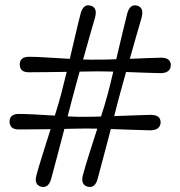

<svg xmlns="http://www.w3.org/2000/svg" viewBox="-20 -721 699 744"><path d="M358 -27Q348 9 320 2.5Q292 -5 301 -41.5Q309.5 -73.5 325 -122.5Q340.5 -171.5 357 -222.5Q331.5 -223 313.5 -223Q296.5 -223 274.8 -222.5Q253 -222 229.5 -221.5Q215 -166 200.8 -112.2Q186.5 -58.5 178 -27Q167.5 9 139.5 2.5Q111.5 -5 121 -41.5Q129.5 -73 144.8 -121.5Q160 -170 176 -220.5Q140 -220 107.2 -219.8Q74.5 -219.5 52.5 -219.5Q18 -219 17 -249.5Q17 -279 52.5 -279.5Q77 -279.5 114.8 -277.5Q152.5 -275.5 192.5 -273Q200 -296.5 206.2 -318.2Q212.5 -340 217.5 -358.5Q222 -376 227.2 -397.5Q232.5 -419 238.5 -442.5Q196.5 -442 157 -441.5Q117.5 -441 92.5 -441Q57.5 -440 56.5 -471Q56.5 -500.5 92 -501Q119.5 -501 162.8 -498.2Q206 -495.5 250.5 -493Q262.5 -543.5 273.5 -591Q284.5 -638.5 292.5 -668.5Q303 -707.5 331.5 -699Q359 -691.5 348 -652Q340 -624 327.5 -580.8Q315 -537.5 302 -490.5Q316 -490 329.2 -489.8Q342.5 -489.5 354 -490Q370 -490 389.5 -490.2Q409 -490.5 430.5 -491.5Q442.5 -542 453.8 -590Q465 -638 473 -668.5Q483.5 -707 512 -699Q539 -691.5 528.5 -652Q520.5 -624.5 508.2 -581.8Q496 -539 483 -493Q518 -494.5 550.2 -495.8Q582.5 -497 604 -497.5Q641 -497.5 642 -469Q641 -438.5 603.5 -437.5Q580 -438 543.5 -439.2Q507 -440.5 468.5 -442Q460.5 -414 453.5 -388.5Q446.5 -363 441 -342.5Q437 -327 432.2 -309Q427.5 -291 422.5 -271Q463 -272.5 501.2 -274Q539.5 -275.5 564 -276Q601.5 -276 602.5 -247.5Q601.5 -217 563.5 -216Q537 -216.5 494.8 -218Q452.5 -219.5 409.5 -221Q395 -166 380.8 -112.2Q366.5 -58.5 358 -27ZM261 -342.5Q253 -311 242 -270Q262 -269 280.5 -268.5Q299 -268 314 -268.5Q326.5 -268.5 341 -268.8Q355.5 -269 371.5 -269.5Q379.5 -294 386.2 -316.8Q393 -339.5 398 -358.5Q402.5 -376 408 -397.8Q413.5 -419.5 419 -443.5Q400.5 -444 383.8 -444.2Q367 -444.5 353.5 -444.5Q339.5 -444.5 323 -444Q306.5 -443.5 288.5 -443.5Q280.5 -415 273.5 -389Q266.5 -363 261 -342.5Z"/></svg>

Font: Fraunces 9pt SuperSoft
Style: Regular
Weight: 400
Version: Version 1.000;[b76b70a41]